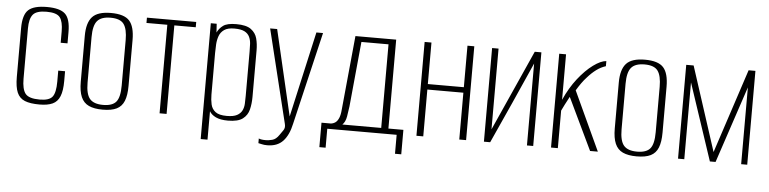

<svg xmlns="http://www.w3.org/2000/svg" viewBox="-41 -698 4040 1009"><g transform="rotate(5 1978.5 -193.5)"><path d="M177 9Q128 9 99.5 -2.5Q71 -14 58.5 -43Q46 -72 46 -125V-382Q46 -453 74.5 -479Q103 -505 172 -505Q241 -505 268.5 -479Q296 -453 296 -384V-324H260V-384Q260 -435 243 -457.5Q226 -480 172 -480Q119 -480 100.5 -457.5Q82 -435 82 -384V-119Q82 -63 100.5 -40Q119 -17 176 -17Q226 -17 243 -39Q260 -61 260 -119V-177H296V-125Q296 -74 284 -44.5Q272 -15 246 -3Q220 9 177 9Z M510 7Q465 7 437 -6Q409 -19 396 -49Q383 -79 383 -129V-371Q383 -440 411.5 -471.5Q440 -503 510 -503Q580 -503 607.5 -472.5Q635 -442 635 -371V-129Q635 -80 623 -50Q611 -20 584 -6.5Q557 7 510 7ZM510 -18Q559 -18 579 -42Q599 -66 599 -128V-368Q599 -426 580 -452Q561 -478 510 -478Q461 -478 440 -453.5Q419 -429 419 -368V-128Q419 -67 440 -42.5Q461 -18 510 -18Z M810 0V-467H700V-495H960V-467H847V0Z M1037 116V-495H1068L1071 -449Q1081 -471 1102 -486.5Q1123 -502 1171 -502Q1224 -502 1249 -483.5Q1274 -465 1281.5 -436Q1289 -407 1289 -374V-128Q1289 -93 1281.5 -62Q1274 -31 1249 -12Q1224 7 1171 7Q1131 7 1107 -4.5Q1083 -16 1073 -34V116ZM1163 -17Q1198 -17 1216.5 -27Q1235 -37 1243 -53Q1251 -69 1252 -89Q1253 -109 1253 -130V-364Q1253 -385 1252 -405Q1251 -425 1243 -442Q1235 -459 1216.5 -468.5Q1198 -478 1163 -478Q1128 -478 1109.5 -465Q1091 -452 1083.5 -431.5Q1076 -411 1074.5 -387Q1073 -363 1073 -341V-122Q1073 -94 1078.5 -70Q1084 -46 1103 -31.5Q1122 -17 1163 -17Z M1388 118Q1371 118 1359.5 115Q1348 112 1341 111V86Q1343 88 1353 90Q1363 92 1378 92Q1393 92 1412.5 87Q1432 82 1448 58Q1455 47 1465.5 33Q1476 19 1471 -1L1350 -495H1387L1493 -41H1492L1594 -495H1629L1514 -7Q1501 54 1471 86Q1441 118 1388 118Z M1662 104V-25H1712Q1726 -27 1736 -34.5Q1746 -42 1753 -58.5Q1760 -75 1762 -102L1800 -494H2015V-25H2094V104H2061V4H1695V104ZM1772 -25H1977V-466H1834L1801 -123Q1798 -99 1793 -69.5Q1788 -40 1772 -25Z M2165 0V-495H2201V-276H2391V-495H2427V0H2391V-247H2201V0Z M2521 0V-494H2555V-68L2746 -494H2781V0H2748V-432Q2700 -324 2652 -216.5Q2604 -109 2554 0Z M2875 0V-495H2911V-255Q2940 -320 2978.5 -369Q3017 -418 3056.5 -447Q3096 -476 3125 -478V-451Q3099 -443 3075.5 -425.5Q3052 -408 3031 -384Q3016 -368 3003 -349.5Q2990 -331 2978 -311L3122 0H3081L2950 -274Q2939 -254 2927.5 -231.5Q2916 -209 2911 -198V0Z M3327 7Q3282 7 3254 -6Q3226 -19 3213 -49Q3200 -79 3200 -129V-371Q3200 -440 3228.5 -471.5Q3257 -503 3327 -503Q3397 -503 3424.5 -472.5Q3452 -442 3452 -371V-129Q3452 -80 3440 -50Q3428 -20 3401 -6.5Q3374 7 3327 7ZM3327 -18Q3376 -18 3396 -42Q3416 -66 3416 -128V-368Q3416 -426 3397 -452Q3378 -478 3327 -478Q3278 -478 3257 -453.5Q3236 -429 3236 -368V-128Q3236 -67 3257 -42.5Q3278 -18 3327 -18Z M3545 0V-495H3584L3728 -51L3874 -495H3910V0H3878V-405L3743 0H3713L3578 -405V0Z"/></g></svg>

Font: Alumni Sans ExtraLight
Style: Regular
Weight: 250
Version: Version 1.018